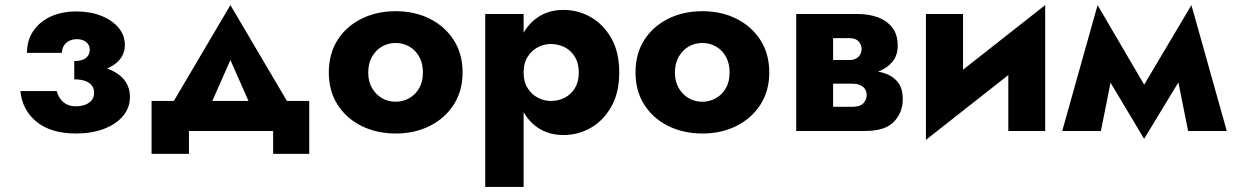

<svg xmlns="http://www.w3.org/2000/svg" viewBox="-20 -515 4849 755"><path d="M272 -230Q374 -226 422.5 -256.5Q471 -287 471 -338Q471 -376 446.5 -405.5Q422 -435 379 -452.5Q336 -470 281 -470Q222 -470 178.5 -449.5Q135 -429 110.5 -392.5Q86 -356 86 -307H223Q224 -323 231 -335Q238 -347 251.5 -354Q265 -361 282 -361Q305 -361 319 -349.5Q333 -338 333 -319Q333 -300 318.5 -287.5Q304 -275 272 -275ZM279 10Q340 10 388 -8Q436 -26 463.5 -58.5Q491 -91 491 -134Q491 -196 434 -230.5Q377 -265 272 -260V-203Q298 -203 315.5 -196.5Q333 -190 341.5 -178.5Q350 -167 350 -150Q350 -133 341 -121.5Q332 -110 316 -103.5Q300 -97 278 -97Q249 -97 230 -112.5Q211 -128 203 -157H60Q68 -81 124.5 -35.5Q181 10 279 10Z M886 -279 996 -30 1142 -61 886 -495 630 -61 776 -30ZM1054 0V90H1196V-118H576V90H723V0Z M1273 -230Q1273 -158 1307 -104Q1341 -50 1401 -20Q1461 10 1536 10Q1611 10 1670.5 -20Q1730 -50 1764.5 -104Q1799 -158 1799 -230Q1799 -303 1764.5 -357Q1730 -411 1670.5 -441Q1611 -471 1536 -471Q1461 -471 1401 -441Q1341 -411 1307 -357Q1273 -303 1273 -230ZM1428 -230Q1428 -266 1443 -292Q1458 -318 1482 -332Q1506 -346 1536 -346Q1565 -346 1589.5 -332Q1614 -318 1628.5 -292Q1643 -266 1643 -230Q1643 -194 1628.5 -168.5Q1614 -143 1589.5 -129Q1565 -115 1536 -115Q1506 -115 1482 -129Q1458 -143 1443 -168.5Q1428 -194 1428 -230Z M2039 220V-460H1888V220ZM2415 -230Q2415 -311 2383.5 -365.5Q2352 -420 2302.5 -448Q2253 -476 2196 -476Q2136 -476 2092.5 -445.5Q2049 -415 2026 -360Q2003 -305 2003 -230Q2003 -156 2026 -100.5Q2049 -45 2092.5 -14.5Q2136 16 2196 16Q2253 16 2302.5 -12Q2352 -40 2383.5 -95Q2415 -150 2415 -230ZM2256 -230Q2256 -194 2241 -169Q2226 -144 2201 -131Q2176 -118 2146 -118Q2120 -118 2095.5 -130.5Q2071 -143 2055 -168Q2039 -193 2039 -230Q2039 -267 2055 -292Q2071 -317 2095.5 -329.5Q2120 -342 2146 -342Q2176 -342 2201 -329Q2226 -316 2241 -291Q2256 -266 2256 -230Z M2479 -230Q2479 -158 2513 -104Q2547 -50 2607 -20Q2667 10 2742 10Q2817 10 2876.5 -20Q2936 -50 2970.5 -104Q3005 -158 3005 -230Q3005 -303 2970.5 -357Q2936 -411 2876.5 -441Q2817 -471 2742 -471Q2667 -471 2607 -441Q2547 -411 2513 -357Q2479 -303 2479 -230ZM2634 -230Q2634 -266 2649 -292Q2664 -318 2688 -332Q2712 -346 2742 -346Q2771 -346 2795.5 -332Q2820 -318 2834.5 -292Q2849 -266 2849 -230Q2849 -194 2834.5 -168.5Q2820 -143 2795.5 -129Q2771 -115 2742 -115Q2712 -115 2688 -129Q2664 -143 2649 -168.5Q2634 -194 2634 -230Z M3198 -240V-186H3331Q3347 -186 3358 -182Q3369 -178 3375.5 -172Q3382 -166 3385 -158Q3388 -150 3388 -141Q3388 -124 3375.5 -109.5Q3363 -95 3331 -95H3198V0H3382Q3461 0 3495.5 -36.5Q3530 -73 3530 -125Q3530 -170 3508 -195Q3486 -220 3448 -230Q3410 -240 3362 -240ZM3198 -220H3352Q3395 -220 3430.5 -232.5Q3466 -245 3488 -270.5Q3510 -296 3510 -335Q3510 -380 3488 -407.5Q3466 -435 3430.5 -447.5Q3395 -460 3352 -460H3198V-365H3321Q3344 -365 3356 -352.5Q3368 -340 3368 -322Q3368 -314 3365 -306Q3362 -298 3356 -292Q3350 -286 3341.5 -282.5Q3333 -279 3321 -279H3198ZM3111 -460V0H3256V-460Z M4085 -330 4090 -495 3626 -130 3621 35ZM3767 -460H3621V35L3767 -106ZM4090 -495 3945 -354V0H4090Z M4652 0H4804L4665 -495L4589 -315ZM4449 -131 4479 31 4675 -292 4665 -495ZM4479 31 4509 -131 4296 -495 4286 -292ZM4157 0H4309L4372 -315L4296 -495Z"/></svg>

Font: Glinicke Jost Bold
Style: Bold
Weight: 700
Version: Version 3.710